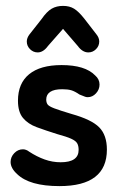

<svg xmlns="http://www.w3.org/2000/svg" viewBox="-20 -622 412 652"><path d="M182 10Q343 10 343 -114Q343 -163 317 -189.5Q291 -216 223 -235Q183 -247 164.5 -254Q146 -261 141.5 -267.5Q137 -274 137 -284Q137 -301 150.5 -310Q164 -319 191 -319Q210 -319 222 -315.5Q234 -312 250 -301Q265 -295 269 -293.5Q273 -292 278 -292Q294 -292 306 -305Q318 -318 318 -335Q318 -353 303 -366Q269 -401 189 -401Q117 -401 79 -370Q41 -339 41 -280Q41 -242 58 -221.5Q75 -201 105 -190Q135 -179 173 -167Q206 -158 221.5 -151Q237 -144 242 -135.5Q247 -127 247 -113Q247 -71 186 -71Q158 -71 131.5 -80.5Q105 -90 79 -107Q74 -111 68.5 -113Q63 -115 58 -115Q41 -115 28.5 -102Q16 -89 16 -72Q16 -51 38 -31Q80 10 182 10ZM194 -524 244 -466Q260 -444 280 -444Q295 -444 306 -455Q317 -466 317 -481Q317 -494 307 -506L266 -559Q247 -583 231.5 -592.5Q216 -602 194 -602Q172 -602 155.5 -592.5Q139 -583 121 -557L80 -505Q71 -493 71 -481Q71 -466 82 -455Q93 -444 108 -444Q127 -444 143 -466Z"/></svg>

Font: Beiruti SemiBold
Style: Regular
Weight: 600
Designer: Arlette Boutros
Foundry: Boutros
Version: Version 1.41